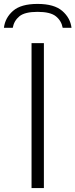

<svg xmlns="http://www.w3.org/2000/svg" viewBox="-59 -960 385 980"><path d="M102 0V-740H165V0ZM-39 -818Q-33 -869 7.5 -904.5Q48 -940 132.5 -940Q217.5 -940 258.8 -904.2Q300 -868.5 306 -818H261Q254.5 -854 226.2 -876.8Q198 -899.5 132.5 -899.5Q67.5 -899.5 40 -876.8Q12.5 -854 6 -818Z"/></svg>

Font: Encode Sans Exp Lt
Style: Regular
Weight: 300
Width: 7
Designer: Multiple Designers
Foundry: Impallari Type
Version: Version 3.002; ttfautohint (v1.8.3) -l 8 -r 50 -G 200 -x 14 